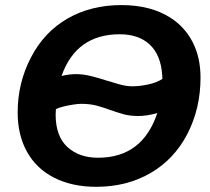

<svg xmlns="http://www.w3.org/2000/svg" viewBox="-20 -718 818 748"><path d="M453.1 -698.2Q567.4 -698.2 645 -648.4Q700.7 -612.3 731 -553Q761.2 -493.7 761.2 -415.5Q761.2 -295.4 710 -196.3Q658.7 -97.2 566.2 -43.7Q473.6 9.8 355 9.8Q261.2 9.8 191.4 -25.4Q122.1 -60.5 85.4 -126.2Q48.8 -191.9 48.8 -279.8Q48.8 -395 100.6 -494.1Q151.9 -593.3 243.2 -645.8Q334.5 -698.2 453.1 -698.2ZM446.3 -584.5Q276.9 -584.5 219.7 -421.9Q233.9 -425.8 249 -427.5Q264.2 -429.2 274.9 -429.2Q304.7 -429.2 334.7 -421.6Q364.7 -414.1 393.1 -404.8Q420.9 -396 447 -388.9Q473.1 -381.8 495.6 -381.8Q523.4 -381.8 556.9 -388.9Q590.3 -396 612.8 -410.6L611.8 -426.8Q606.4 -503.9 563.5 -544.2Q520.5 -584.5 446.3 -584.5ZM296.4 -313.5Q284.2 -313.5 264.9 -310.5Q245.6 -307.6 227.1 -303Q208.5 -298.3 197.8 -293L197.3 -282.7L196.8 -271.5Q196.8 -187.5 242.4 -145.5Q288.1 -103.5 361.8 -103.5Q535.2 -103.5 592.8 -277.8Q554.2 -266.1 518.1 -266.1Q485.4 -266.1 459.7 -273.4Q434.1 -280.8 409.2 -289.6Q384.3 -298.8 357.7 -306.2Q331.1 -313.5 296.4 -313.5Z"/></svg>

Font: Arimo
Style: Bold Italic
Weight: 700
Italic angle: -12°
Designer: Steve Matteson
Foundry: Monotype Imaging Inc.
Version: Version 1.33